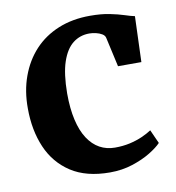

<svg xmlns="http://www.w3.org/2000/svg" viewBox="-69 -631 647 704"><g transform="rotate(-10 254.0 -279.0)"><path d="M285 11Q197 11 140.2 -26Q83.5 -63 56 -127Q28.5 -191 28.5 -272Q28 -337 47.8 -391.2Q67.5 -445.5 104.2 -485Q141 -524.5 193.5 -546Q246 -567.5 311.5 -567.5Q353.5 -567.5 384.2 -561.2Q415 -555 437 -547.8Q459 -540.5 474 -537.5L468 -367.5H381L356.5 -477.5Q354.5 -486.5 345 -492.2Q335.5 -498 322.5 -501Q309.5 -504 298 -504Q263 -504 236.8 -483.5Q210.5 -463 195.5 -418.8Q180.5 -374.5 180 -301.5Q180 -245 189.8 -202.5Q199.5 -160 218 -131.8Q236.5 -103.5 262 -89.5Q287.5 -75.5 318.5 -75.5Q348.5 -75.5 374 -81.2Q399.5 -87 420.5 -96.2Q441.5 -105.5 456.5 -115.5L479.5 -64.5Q465.5 -49.5 437 -32Q408.5 -14.5 369.5 -1.8Q330.5 11 285 11Z"/></g></svg>

Font: Merriweather 24pt
Style: Bold
Weight: 700
Designer: Eben Sorkin
Foundry: Eben Sorkin
Version: Version 2.100